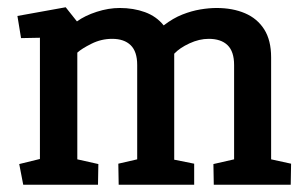

<svg xmlns="http://www.w3.org/2000/svg" viewBox="-20 -509 844 529"><path d="M44 0 33 -57 90 -71V-405L38 -404L28 -465L161 -489L192 -450Q214 -466 246.5 -476.5Q279 -487 310 -487Q348 -487 379.5 -475.5Q411 -464 431 -439Q457 -459 482.5 -469Q508 -479 532 -483Q556 -487 577 -487Q621 -487 655 -472.5Q689 -458 708 -428Q727 -398 727 -351V-70L782 -58L781 0H569L568 -57L625 -70V-330Q625 -367 607 -384.5Q589 -402 555 -402Q529 -402 502 -389.5Q475 -377 460 -361V-69L515 -58V0H307L306 -58L358 -70V-330Q358 -367 340 -384.5Q322 -402 289 -402Q259 -402 232 -388.5Q205 -375 193 -364V-70L251 -57L250 0Z"/></svg>

Font: Kreon Medium
Style: Regular
Weight: 500
Version: Version 2.002